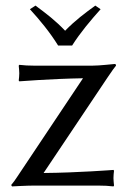

<svg xmlns="http://www.w3.org/2000/svg" viewBox="-20 -664 456 687"><path d="M136 -45 365 -387C382 -412 389 -422 395 -429C395 -433 394 -435 390 -435C385 -435 338 -429 309 -429H105C85 -429 64 -430 49 -432L47 -429C48 -416 49 -411 49 -402C49 -393 48 -384 47 -376L49 -373C49 -373 162 -382 277 -384L42 -32C34 -20 28 -11 20 -2L23 3C23 3 76 0 104 0H330C350 0 371 1 386 3L388 0C387 -13 386 -18 386 -27C386 -36 387 -45 388 -53L386 -56C386 -56 258 -46 136 -45ZM188 -501H238C267 -547 305 -592 340 -631L321 -644C284 -617 250 -592 213 -554C179 -590 146 -615 107 -644L87 -631C122 -593 159 -548 188 -501Z"/></svg>

Font: Libertinus Sans
Style: Regular
Weight: 400
Designer: Philipp H. Poll, Khaled Hosny
Foundry: Caleb Maclennan
Version: Version 7.050;RELEASE